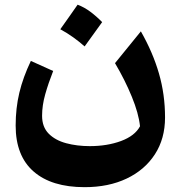

<svg xmlns="http://www.w3.org/2000/svg" viewBox="-20 -525 755 802"><path d="M564.9 2.4Q559.1 -51.8 530.5 -121.3Q502 -190.9 460.4 -261.2L568.4 -394Q618.7 -305.7 644 -218Q669.4 -130.4 669.4 -34.2Q669.4 54.2 627 119.6Q584.5 185.1 509 220.9Q433.6 256.8 333.5 256.8Q195.3 256.8 120.4 191.4Q45.4 126 45.4 -0.5Q45.4 -73.2 60.8 -137.7Q76.2 -202.1 108.9 -270.5L202.1 -228.5Q182.1 -177.7 168.9 -131.1Q155.8 -84.5 155.8 -41.5Q155.8 5.4 183.3 33.2Q210.9 61 256.3 73.2Q301.8 85.4 355 85.4Q427.7 85.4 485.6 64Q543.5 42.5 564.9 2.4ZM304.2 -505.4Q331.5 -495.1 357.2 -476.1Q382.8 -457 406.7 -432.6Q370.1 -381.3 333.5 -331.1Q311 -351.1 285.9 -369.1Q260.7 -387.2 231.9 -402.8Q250.5 -429.2 268.6 -454.6Q286.6 -480 304.2 -505.4Z"/></svg>

Font: Pinar Bold
Style: Regular
Weight: 700
Designer: Amin Abedi
Version: Version 3.000